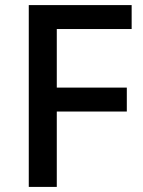

<svg xmlns="http://www.w3.org/2000/svg" viewBox="-20 -734 563 754"><path d="M203 0H93V-714H497V-620H203V-390H478V-296H203Z"/></svg>

Font: Noto Sans Syriac Eastern Medium
Style: Regular
Weight: 500
Designer: Patrick Giasson and the Monotype Design Team
Foundry: Monotype Imaging Inc.
Version: Version 3.001